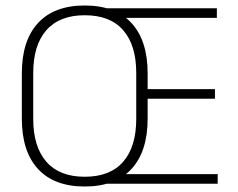

<svg xmlns="http://www.w3.org/2000/svg" viewBox="-20 -669 868 699"><path d="M288.5 10Q177 10 118.2 -54Q59.5 -118 59.5 -237V-402Q59.5 -521 118.2 -585Q177 -649 288.5 -649Q400 -649 458.8 -585Q517.5 -521 517.5 -402V-237Q517.5 -118 458.8 -54Q400 10 288.5 10ZM288.5 -25.5Q381 -25.5 428.5 -80.2Q476 -135 476 -236V-403.5Q476 -504.5 428.5 -559Q381 -613.5 288.5 -613.5Q196.5 -613.5 148.8 -559Q101 -504.5 101 -403.5V-236Q101 -135 148.8 -80.2Q196.5 -25.5 288.5 -25.5ZM362 0V-35H772.5V0ZM486.5 -309.5V-344.5H762.5V-309.5ZM361 -604V-639H769.5V-604Z"/></svg>

Font: Anek Latin Medium ExtraLight
Style: Regular
Weight: 250
Version: Version 1.003